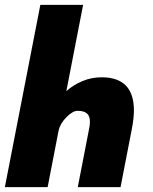

<svg xmlns="http://www.w3.org/2000/svg" viewBox="-29 -770 629 790"><path d="M137 -750H313L244 -395Q273 -421 310.5 -436.5Q348 -452 389 -452Q522 -452 522 -316Q522 -285 514 -242L467 0H291L338 -242Q341 -257 341 -269Q341 -293 328.5 -303.5Q316 -314 290 -314Q270 -314 244 -287.5Q218 -261 212 -232L167 0H-9Z"/></svg>

Font: Teachers ExtraBold
Style: Italic
Weight: 800
Designer: Alfredo Marco Pradil & Chank Diesel
Version: Version 0.009